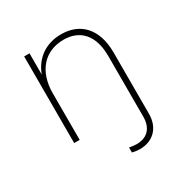

<svg xmlns="http://www.w3.org/2000/svg" viewBox="-165 -661 964 996"><g transform="rotate(-30 317.0 -162.5)"><path d="M334 -523C241 -523 173 -473 143 -392V-519H111V0H144V-280C144 -408 215 -492 331 -492C430 -492 490 -426 490 -303V60C490 135 447 167 389 167C375 167 361 165 346 162V192C362 196 377 198 392 198C466 198 523 150 523 62V-305C523 -447 448 -523 334 -523Z"/></g></svg>

Font: Chess Sans ExtraLight
Style: Regular
Weight: 275
Designer: Wolf Bōese
Foundry: Wolf Bōese
Version: Version 7.223;Glyphs 3.3 (3306)